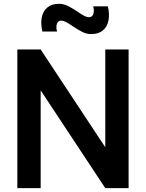

<svg xmlns="http://www.w3.org/2000/svg" viewBox="-20 -977 758 997"><path d="M453.3 -800Q430.2 -800 408.7 -810.5Q387.1 -821 357.2 -841.1Q335.6 -855.8 322.3 -862.8Q309 -869.7 297.3 -869.7Q286.8 -869.7 280.5 -862.1Q274.2 -854.5 273 -841.6Q271.8 -828.7 276.2 -813.3H200.2Q190.4 -853.8 196.8 -886.5Q203.1 -919.2 225.9 -938.2Q248.8 -957.2 286.7 -957.2Q309.8 -957.2 331.4 -946.7Q353 -936.2 383.1 -916.1Q404.7 -901.3 417.9 -894.4Q431.2 -887.5 442.8 -887.5Q458.3 -887.5 464.4 -903.7Q470.4 -919.9 464 -944.2H540Q549.8 -903.8 543.4 -871Q537.1 -838.1 514.2 -819Q491.4 -800 453.3 -800ZM70 0V-720H191.2L526.7 -212.3V-720H647.8V0H526.7L191.2 -507.7V0Z"/></svg>

Font: Vela Sans GX ExtLt
Style: Regular
Weight: 200
Designer: Principal design: Mikhail Sharanda - project Manrope.
Design modification: Ravid Balaliev
Foundry: Mikhail Sharanda
Version: Version 1.001